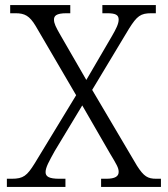

<svg xmlns="http://www.w3.org/2000/svg" viewBox="-20 -734 659 754"><path d="M7 0H237V-32H213C172 -32 159 -41 159 -58C159 -77 173 -101 195 -141L303 -320L411 -133C438 -88 446 -75 446 -59C446 -42 433 -32 397 -32H377V0H612V-32H594C560 -32 545 -41 518 -83L342 -381L487 -622C518 -671 532 -682 574 -682H592V-714H382V-682H400C433 -682 446 -676 446 -657C446 -640 435 -619 420 -593L319 -420L218 -595C199 -628 192 -642 192 -657C192 -671 200 -682 241 -682H256V-714H20V-682H41C77 -682 96 -672 120 -632L279 -360L116 -92C86 -44 72 -32 26 -32H7Z"/></svg>

Font: Noto Serif Bengali Light
Style: Regular
Weight: 300
Designer: Juan Bruce, Universal Thirst, Indian Type Foundry and the Monotype Design Team.
Foundry: Monotype Imaging Inc.
Version: Version 2.003